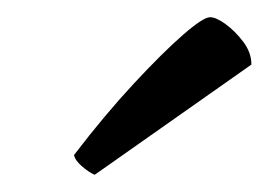

<svg xmlns="http://www.w3.org/2000/svg" viewBox="-20 -768 312 223"><path d="M90 -565Q83 -568 75 -575Q67 -582 66 -588Q102 -635 135.5 -671Q169 -707 192.5 -727.5Q216 -748 224 -748Q231 -748 242 -740Q253 -732 262.5 -719.5Q272 -707 272 -693Z"/></svg>

Font: Texturina 12pt Light
Style: Italic
Weight: 300
Italic angle: -11°
Designer: Guillermo Torres Carreño
Foundry: Omnibus-Type
Version: Version 1.002